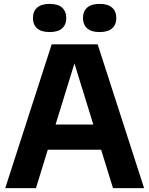

<svg xmlns="http://www.w3.org/2000/svg" viewBox="-20 -968 768 988"><path d="M7 0 246 -740H482.5L721.5 0H561.5L354.5 -669H371.5L165 0ZM173 -197.5 208 -327H520L554.5 -197.5ZM492.5 -803Q450 -803 428.5 -822Q407 -841 407 -875.5Q407 -909.5 428.5 -928.8Q450 -948 492.5 -948Q535 -948 556.8 -928.8Q578.5 -909.5 578.5 -875.5Q578.5 -841 556.8 -822Q535 -803 492.5 -803ZM235.5 -803Q193 -803 171.2 -822Q149.5 -841 149.5 -875.5Q149.5 -909.5 171.2 -928.8Q193 -948 235.5 -948Q278 -948 299.5 -928.8Q321 -909.5 321 -875.5Q321 -841 299.5 -822Q278 -803 235.5 -803Z"/></svg>

Font: Encode Sans SC
Style: Bold
Weight: 700
Version: Version 3.002